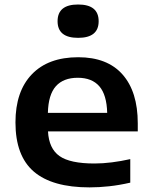

<svg xmlns="http://www.w3.org/2000/svg" viewBox="-20 -802 656 832"><path d="M368 10Q206.5 10 126.8 -58.2Q47 -126.5 47 -271.5Q47 -406 118 -480Q189 -554 319 -554Q445 -554 511 -479.2Q577 -404.5 577 -267.5V-232.5H188Q192 -158 237.8 -125.8Q283.5 -93.5 389.5 -93.5Q425 -93.5 464.8 -98.5Q504.5 -103.5 544.5 -112.5V-10.5Q496.5 0.5 452.8 5.2Q409 10 368 10ZM317 -465Q255 -465 222.2 -428.5Q189.5 -392 187.5 -313H444.5Q442.5 -391 410.5 -428Q378.5 -465 317 -465ZM318.5 -638Q229.5 -638 229.5 -710Q229.5 -782.5 318.5 -782.5Q407.5 -782.5 407.5 -710Q407.5 -638 318.5 -638Z"/></svg>

Font: Encode Sans Exp SmBold
Style: Regular
Weight: 600
Width: 7
Designer: Multiple Designers
Foundry: Impallari Type
Version: Version 3.002; ttfautohint (v1.8.3) -l 8 -r 50 -G 200 -x 14 